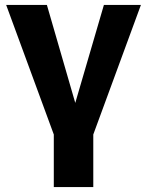

<svg xmlns="http://www.w3.org/2000/svg" viewBox="-20 -545 596 778"><path d="M198 213H358V0L551 -525H401L285 -128L170 -525H5L198 0Z"/></svg>

Font: FIGSv2-sans-serif ExtraBold
Style: Regular
Weight: 800
Designer: Matt McInerney, Pablo Impallari, Rodrigo Fuenzalida,Mirko Velimirovic
Foundry: Matt McInerney, Pablo Impallari, Rodrigo Fuenzalida
Version: Version 4.021;hotconv 1.0.109;makeotfexe 2.5.65596